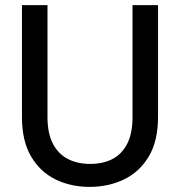

<svg xmlns="http://www.w3.org/2000/svg" viewBox="-20 -720 705 752"><path d="M331 12Q257 12 197 -17.5Q137 -47 101.5 -107.5Q66 -168 66 -262V-700H166V-261Q166 -198 187 -157.5Q208 -117 245.5 -97.5Q283 -78 333 -78Q384 -78 421 -97.5Q458 -117 478.5 -157.5Q499 -198 499 -261V-700H599V-262Q599 -168 563 -107.5Q527 -47 466 -17.5Q405 12 331 12Z"/></svg>

Font: DM Sans 17pt Medium
Style: Regular
Weight: 500
Version: Version 4.004;gftools[0.9.30]